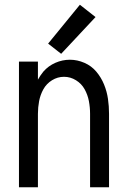

<svg xmlns="http://www.w3.org/2000/svg" viewBox="-20 -790 540 810"><path d="M60 0V-530H140V-454Q150 -472 163 -488Q184 -512 213.5 -525Q243 -538 275 -538Q306 -538 336 -525Q366 -512 386.5 -487.5Q407 -463 419 -433.5Q431 -404 435.5 -373Q440 -342 440 -310V0H360V-310Q360 -337 355 -363.5Q350 -390 337 -413.5Q324 -437 300.5 -451.5Q277 -466 250 -466Q223 -466 199.5 -451.5Q176 -437 163 -413.5Q150 -390 145 -363.5Q140 -337 140 -310V0ZM238 -563 183 -606 317 -770 383 -718Z"/></svg>

Font: Iosevka SS01
Style: Regular
Weight: 400
Monospace: yes
Designer: Belleve Invis
Foundry: Belleve Invis
Version: 2.3.3; ttfautohint (v1.8.3)